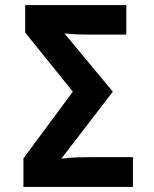

<svg xmlns="http://www.w3.org/2000/svg" viewBox="-20 -734 603 754"><path d="M72 0V-112L266 -374L79 -606V-714H476V-598H335Q307 -598 282 -599Q257 -600 233 -603L423 -374L221 -111Q253 -115 283.5 -116Q314 -117 344 -117H502V0Z"/></svg>

Font: Noto Sans Mono SemiCondensed
Style: Bold
Weight: 700
Width: 4
Designer: Monotype Design Team
Foundry: Monotype Imaging Inc.
Version: Version 2.014